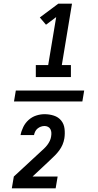

<svg xmlns="http://www.w3.org/2000/svg" viewBox="-20 -868 540 1056"><path d="M177 -444V-510H245L289 -774L233 -732L199 -772L301 -848H376L320 -510H370V-444ZM57 -310 67 -370H443L433 -310ZM45 168 56 103 203 -33Q213 -42 222.5 -51Q232 -60 240 -70.5Q248 -81 253.5 -92.5Q259 -104 261 -116Q261 -116 261 -116.5Q261 -117 261 -117Q263 -128 262.5 -138Q262 -148 257.5 -157Q253 -166 244 -170.5Q235 -175 225 -175Q215 -175 205 -171.5Q195 -168 186.5 -161Q178 -154 173.5 -144.5Q169 -135 167 -125H93Q97 -147 108 -169.5Q119 -192 137.5 -208.5Q156 -225 179 -232.5Q202 -240 225 -240Q252 -240 276.5 -232Q301 -224 316.5 -205Q332 -186 335 -159.5Q338 -133 334 -107Q331 -89 324 -72.5Q317 -56 306 -41Q295 -26 282 -13Q269 0 255 13L254 14Q253 14 253 14.5Q253 15 253 15L159 103H297L286 168Z"/></svg>

Font: Iosevka SS04 Medium
Style: Italic
Weight: 500
Italic angle: -9°
Monospace: yes
Designer: Belleve Invis
Foundry: Belleve Invis
Version: Version 19.0.0; ttfautohint (v1.8.4)